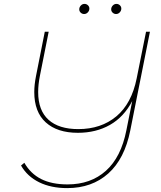

<svg xmlns="http://www.w3.org/2000/svg" viewBox="-20 -863 829 986"><path d="M750 -700 649 -193Q620 -47 536 28Q452 103 325 103Q242 103 181 73Q120 43 88 -13L105 -27Q137 29 191.5 56.5Q246 84 327 84Q446 84 524 14Q602 -56 629 -194L659 -344Q616 -262 544.5 -221.5Q473 -181 380 -181Q274 -181 215 -234.5Q156 -288 156 -390Q156 -428 165 -473L210 -700H230L185 -474Q176 -429 176 -390Q176 -296 229 -248Q282 -200 382 -200Q499 -200 577.5 -265.5Q656 -331 682 -461L730 -700ZM387 -815Q387 -826 395 -834.5Q403 -843 414 -843Q424 -843 431.5 -836Q439 -829 439 -819Q439 -808 431 -799.5Q423 -791 412 -791Q402 -791 394.5 -798Q387 -805 387 -815ZM551 -815Q551 -826 559 -834.5Q567 -843 578 -843Q588 -843 595.5 -836Q603 -829 603 -819Q603 -808 595 -799.5Q587 -791 576 -791Q566 -791 558.5 -798Q551 -805 551 -815Z"/></svg>

Font: Montserrat Alternates Thin
Style: Italic
Weight: 250
Italic angle: -11.3°
Designer: Julieta Ulanovsky
Foundry: Julieta Ulanovsky
Version: Version 7.200